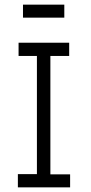

<svg xmlns="http://www.w3.org/2000/svg" viewBox="-20 -807 390 827"><path d="M57 0V-57H139V-566H60V-623H278V-566H197V-56H282V0ZM79 -731V-787H257V-731Z"/></svg>

Font: Inconsolata ExtraCondensed
Style: Regular
Weight: 400
Width: 2
Monospace: yes
Designer: Raph Levien, Cyreal, Brenton Simpson
Foundry: Raph Levien, Cyreal, Google
Version: Version 3.000; ttfautohint (v1.8.2.53-6de2)